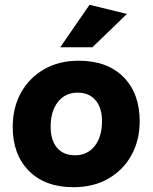

<svg xmlns="http://www.w3.org/2000/svg" viewBox="-20 -770 636 800"><path d="M308 -517Q427 -517 494.5 -449Q562 -381 562 -265Q562 -186 528 -124Q494 -62 432 -26Q370 10 286 10Q168 10 100.5 -58Q33 -126 33 -241Q33 -321 67 -383Q101 -445 163 -481Q225 -517 308 -517ZM293 -123Q344 -123 374.5 -161.5Q405 -200 405 -265Q405 -321 378 -352.5Q351 -384 304 -384Q252 -384 221.5 -345.5Q191 -307 191 -242Q191 -186 217.5 -154.5Q244 -123 293 -123ZM231 -573 353 -750 509 -712 365 -573Z"/></svg>

Font: Livvic
Style: Bold
Weight: 700
Designer: Jacques Le Bailly, Baron von Fonthausen
Version: Version 1.001; ttfautohint (v1.8.2)